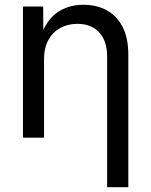

<svg xmlns="http://www.w3.org/2000/svg" viewBox="-20 -568 624 792"><path d="M161.6 -322.8V0H74.7V-541H158.2L158.7 -409.7H144.5Q169.9 -484.4 215.8 -516.4Q261.7 -548.3 323.7 -548.3Q378.4 -548.3 420.2 -525.6Q461.9 -502.9 485.6 -457.3Q509.3 -411.6 509.3 -342.3V204.1H421.9V-335Q421.9 -398.9 389.2 -434.3Q356.4 -469.7 298.8 -469.7Q260.3 -469.7 229 -452.9Q197.8 -436 179.7 -403.3Q161.6 -370.6 161.6 -322.8Z"/></svg>

Font: Inter 17pt
Style: Regular
Weight: 400
Version: Version 4.001;git-66647c0bb